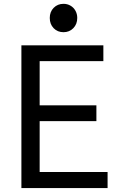

<svg xmlns="http://www.w3.org/2000/svg" viewBox="-20 -958 640 978"><path d="M182 -341V-82H528V0H89V-727H506.5V-646.5H182V-421.5H471V-341ZM233.5 -866.5Q233.5 -898 253.5 -918.2Q273.5 -938.5 303.5 -938.5Q323 -938.5 339 -929.2Q355 -920 364.2 -903.5Q373.5 -887 373.5 -866.5Q373.5 -835 353.5 -814.5Q333.5 -794 303.5 -794Q273 -794 253.2 -814.5Q233.5 -835 233.5 -866.5Z"/></svg>

Font: SplineSansMono30
Style: Regular
Weight: 400
Designer: Eben Sorkin, Mirko Velimirovic
Foundry: Sorkin Type
Version: Version 1.000